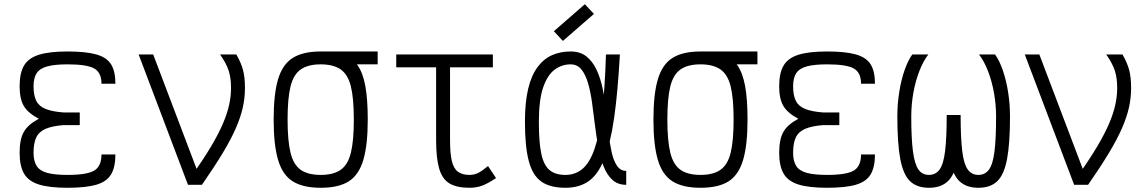

<svg xmlns="http://www.w3.org/2000/svg" viewBox="-20 -876 5440 910"><path d="M300 14Q214 14 164.5 -1.5Q115 -17 94 -53Q73 -89 73 -152Q73 -216 93 -251Q113 -286 164 -313Q113 -340 93 -373.5Q73 -407 73 -467Q73 -530 94 -565.5Q115 -601 164.5 -616.5Q214 -632 300 -632Q387 -632 436.5 -618Q486 -604 506.5 -571Q527 -538 527 -479H461Q461 -532 426.5 -551.5Q392 -571 300 -571Q240 -571 204.5 -561.5Q169 -552 154 -529.5Q139 -507 139 -467Q139 -424 152 -398Q165 -372 196.5 -359.5Q228 -347 281 -343H358V-283H281Q228 -279 196.5 -265.5Q165 -252 152 -225Q139 -198 139 -152Q139 -112 154 -89Q169 -66 204.5 -56.5Q240 -47 300 -47Q392 -47 426.5 -67.5Q461 -88 461 -144H527Q527 -84 506.5 -49.5Q486 -15 436.5 -0.5Q387 14 300 14Z M871 0 637 -618H706L937 -9V0ZM937 0 893 -49Q946 -124 981 -183Q1016 -242 1036.5 -290Q1057 -338 1066 -379Q1075 -420 1075 -459Q1075 -506 1064 -540.5Q1053 -575 1023 -618H1100Q1123 -578 1132 -543.5Q1141 -509 1141 -459Q1141 -413 1131 -367.5Q1121 -322 1098 -269Q1075 -216 1035.5 -150.5Q996 -85 937 0Z M1500 14Q1416 14 1367.5 -16.5Q1319 -47 1298 -118Q1277 -189 1277 -309Q1277 -430 1298 -500.5Q1319 -571 1367.5 -601.5Q1416 -632 1500 -632Q1563 -632 1606 -617.5Q1649 -603 1674.5 -567Q1700 -531 1711.5 -468.5Q1723 -406 1723 -309Q1723 -189 1702 -118Q1681 -47 1633 -16.5Q1585 14 1500 14ZM1500 -47Q1560 -47 1594.5 -71Q1629 -95 1643 -152Q1657 -209 1657 -309Q1657 -410 1643 -466.5Q1629 -523 1594.5 -547Q1560 -571 1500 -571Q1440 -571 1405.5 -547Q1371 -523 1357 -466.5Q1343 -410 1343 -309Q1343 -209 1357 -152Q1371 -95 1405.5 -71Q1440 -47 1500 -47ZM1500 -571V-632H1770V-571Z M2205 14Q2145 14 2110.5 -6.5Q2076 -27 2061.5 -77Q2047 -127 2047 -212V-595H2113V-212Q2113 -149 2121.5 -113Q2130 -77 2150.5 -62Q2171 -47 2205 -47Q2227 -47 2245.5 -56Q2264 -65 2293 -89L2331 -32Q2292 -6 2265 4Q2238 14 2205 14ZM1858 -557V-618H2316V-557Z M2948 -66V0Q2908 0 2882 -24Q2856 -48 2840.5 -88.5Q2825 -129 2815.5 -180Q2806 -231 2799.5 -285Q2793 -339 2786 -390Q2779 -441 2767 -482Q2755 -523 2735.5 -547Q2716 -571 2684 -571Q2643 -571 2609 -546Q2575 -521 2554.5 -462Q2534 -403 2534 -298Q2534 -202 2545.5 -147.5Q2557 -93 2584.5 -70Q2612 -47 2660 -47Q2706 -47 2740 -75Q2774 -103 2797 -168Q2820 -233 2833.5 -343Q2847 -453 2852 -618H2918Q2908 -437 2890.5 -315.5Q2873 -194 2843.5 -121Q2814 -48 2769.5 -17Q2725 14 2660 14Q2587 14 2545.5 -15.5Q2504 -45 2486 -113.5Q2468 -182 2468 -298Q2468 -392 2483.5 -456Q2499 -520 2528.5 -559Q2558 -598 2597.5 -615Q2637 -632 2684 -632Q2730 -632 2759.5 -608.5Q2789 -585 2808 -544Q2827 -503 2837 -453Q2847 -403 2853 -349Q2859 -295 2864.5 -245Q2870 -195 2879 -154.5Q2888 -114 2904.5 -90Q2921 -66 2948 -66ZM2648 -682 2605 -728 2752 -856 2795 -810Z M3300 14Q3216 14 3167.5 -16.5Q3119 -47 3098 -118Q3077 -189 3077 -309Q3077 -430 3098 -500.5Q3119 -571 3167.5 -601.5Q3216 -632 3300 -632Q3363 -632 3406 -617.5Q3449 -603 3474.5 -567Q3500 -531 3511.5 -468.5Q3523 -406 3523 -309Q3523 -189 3502 -118Q3481 -47 3433 -16.5Q3385 14 3300 14ZM3300 -47Q3360 -47 3394.5 -71Q3429 -95 3443 -152Q3457 -209 3457 -309Q3457 -410 3443 -466.5Q3429 -523 3394.5 -547Q3360 -571 3300 -571Q3240 -571 3205.5 -547Q3171 -523 3157 -466.5Q3143 -410 3143 -309Q3143 -209 3157 -152Q3171 -95 3205.5 -71Q3240 -47 3300 -47ZM3300 -571V-632H3570V-571Z M3900 14Q3814 14 3764.5 -1.5Q3715 -17 3694 -53Q3673 -89 3673 -152Q3673 -216 3693 -251Q3713 -286 3764 -313Q3713 -340 3693 -373.5Q3673 -407 3673 -467Q3673 -530 3694 -565.5Q3715 -601 3764.5 -616.5Q3814 -632 3900 -632Q3987 -632 4036.5 -618Q4086 -604 4106.5 -571Q4127 -538 4127 -479H4061Q4061 -532 4026.5 -551.5Q3992 -571 3900 -571Q3840 -571 3804.5 -561.5Q3769 -552 3754 -529.5Q3739 -507 3739 -467Q3739 -424 3752 -398Q3765 -372 3796.5 -359.5Q3828 -347 3881 -343H3958V-283H3881Q3828 -279 3796.5 -265.5Q3765 -252 3752 -225Q3739 -198 3739 -152Q3739 -112 3754 -89Q3769 -66 3804.5 -56.5Q3840 -47 3900 -47Q3992 -47 4026.5 -67.5Q4061 -88 4061 -144H4127Q4127 -84 4106.5 -49.5Q4086 -15 4036.5 -0.5Q3987 14 3900 14Z M4617 14Q4560 14 4527 -17.5Q4494 -49 4480.5 -124.5Q4467 -200 4467 -331H4533Q4533 -223 4540.5 -161Q4548 -99 4566.5 -73Q4585 -47 4617 -47Q4649 -47 4667.5 -72.5Q4686 -98 4693.5 -158.5Q4701 -219 4701 -324Q4701 -381 4691 -436.5Q4681 -492 4662.5 -539.5Q4644 -587 4620 -618H4696Q4717 -589 4733 -542.5Q4749 -496 4758 -439.5Q4767 -383 4767 -324Q4767 -196 4753 -122Q4739 -48 4706.5 -17Q4674 14 4617 14ZM4383 14Q4326 14 4293.5 -17Q4261 -48 4247 -122Q4233 -196 4233 -324Q4233 -383 4242 -439.5Q4251 -496 4267 -542.5Q4283 -589 4304 -618H4380Q4356 -587 4337.5 -539.5Q4319 -492 4309 -436.5Q4299 -381 4299 -324Q4299 -219 4307 -158.5Q4315 -98 4333 -72.5Q4351 -47 4383 -47Q4415 -47 4433.5 -73Q4452 -99 4459.5 -161Q4467 -223 4467 -331H4533Q4533 -200 4519.5 -124.5Q4506 -49 4473 -17.5Q4440 14 4383 14Z M5071 0 4837 -618H4906L5137 -9V0ZM5137 0 5093 -49Q5146 -124 5181 -183Q5216 -242 5236.5 -290Q5257 -338 5266 -379Q5275 -420 5275 -459Q5275 -506 5264 -540.5Q5253 -575 5223 -618H5300Q5323 -578 5332 -543.5Q5341 -509 5341 -459Q5341 -413 5331 -367.5Q5321 -322 5298 -269Q5275 -216 5235.5 -150.5Q5196 -85 5137 0Z"/></svg>

Font: Victor Mono Light
Style: Regular
Weight: 300
Monospace: yes
Designer: Rune Bjørnerås
Version: Version 1.561;gftools[0.9.30]